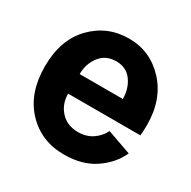

<svg xmlns="http://www.w3.org/2000/svg" viewBox="-142 -743 894 899"><g transform="rotate(30 304.5 -293.5)"><path d="M30.3 -295.9Q30.3 -439.5 110.4 -522.5Q190.4 -605.5 308.6 -605.5Q422.9 -605.5 502.4 -520Q582 -434.6 582 -295.9Q582 -267.6 579.1 -239.3H188.5Q188.5 -183.6 223.6 -145Q258.8 -106.4 318.4 -106.4Q362.3 -106.4 395 -128.4Q427.7 -150.4 444.3 -184.6L574.2 -138.7Q544.9 -73.2 478.5 -27.8Q412.1 17.6 313.5 17.6Q189.5 17.6 109.9 -67.4Q30.3 -152.3 30.3 -295.9ZM189.5 -345.7H422.9Q422.9 -402.3 393.1 -442.9Q363.3 -483.4 308.6 -483.4Q252.9 -483.4 221.2 -442.4Q189.5 -401.4 189.5 -345.7Z"/></g></svg>

Font: Gothic A1 Black
Style: Regular
Weight: 900
Version: Version 2.50